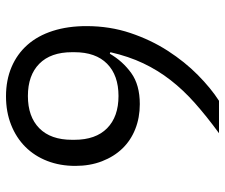

<svg xmlns="http://www.w3.org/2000/svg" viewBox="-75 -663 750 640"><g transform="rotate(90 300.0 -343.0)"><path d="M301 12Q247 12 203.5 -6.5Q160 -25 129.5 -59.5Q99 -94 83 -144Q67 -194 67 -256Q67 -334 90 -402.5Q113 -471 149.5 -527.5Q186 -584 230 -627.5Q274 -671 316 -698H424Q368 -657 324 -618Q280 -579 247 -536.5Q214 -494 191 -445.5Q168 -397 154 -336L159 -334Q184 -377 223.5 -405.5Q263 -434 327 -434Q372 -434 410 -419Q448 -404 475 -376Q502 -348 517.5 -308Q533 -268 533 -219Q533 -168 516.5 -125.5Q500 -83 469.5 -52.5Q439 -22 396 -5Q353 12 301 12ZM300 -61Q369 -61 407.5 -99Q446 -137 446 -208V-216Q446 -287 407.5 -325Q369 -363 300 -363Q231 -363 192.5 -325Q154 -287 154 -216V-208Q154 -137 192.5 -99Q231 -61 300 -61Z"/></g></svg>

Font: IBMPlexSans
Style: Regular
Weight: 400
Designer: Mike Abbink, Paul van der Laan, Pieter van Rosmalen
Foundry: Bold Monday
Version: Version 3.1